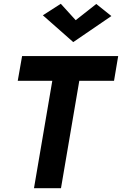

<svg xmlns="http://www.w3.org/2000/svg" viewBox="-20 -997 646 1017"><path d="M381 -890 302 -977 207 -916 368 -774 570 -912 490 -976ZM74 -569H257L160 0H303L400 -569H584L606 -700H97Z"/></svg>

Font: Jost* 600 Semi Italic
Style: Italic
Weight: 600
Italic angle: -10°
Version: Version 3.200; ttfautohint (v0.97) -l 8 -r 50 -G 200 -x 14 -